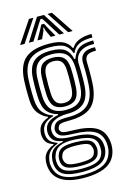

<svg xmlns="http://www.w3.org/2000/svg" viewBox="-142 -847 759 1109"><g transform="rotate(-15 237.5 -293.0)"><path d="M219.5 192Q130 192 82 160.8Q34 129.5 29 67.5Q28.2 57.5 28.9 47.5Q29.5 37.5 31.5 28.5Q35.8 5.5 53.8 -12.2Q71.8 -30 96.8 -37.8V-43Q72 -50.5 59.5 -64.6Q47 -78.8 43.5 -102Q42.5 -107 42.5 -114.5Q42.5 -122 43.5 -128.2Q47 -155.2 62.4 -171.8Q77.8 -188.2 106.5 -198.2V-203.5Q79.8 -213 55.8 -241.1Q31.8 -269.2 29 -318.2Q28.2 -335.5 27.9 -350.9Q27.5 -366.2 27.5 -381.1Q27.5 -396 27.9 -411.2Q28.2 -426.5 29 -443.5Q34 -532.5 79.5 -570.9Q125 -609.2 220.2 -609.2Q279.2 -609.2 308 -593.1Q336.8 -577 348.8 -549.8H354Q367.2 -572.8 390.1 -583.6Q413 -594.5 436.4 -597.6Q459.8 -600.8 474 -600V-579.2Q420.5 -580 391.6 -564.8Q362.8 -549.5 351 -519.5H345.8Q336.5 -552.2 309.5 -570.4Q282.5 -588.5 220.2 -588.5Q138 -588.5 98.6 -554.4Q59.2 -520.2 54.8 -442.8Q53.8 -420.8 53.4 -401.4Q53 -382 53.4 -362.2Q53.8 -342.5 54.8 -319Q57.8 -266.5 81.2 -239.6Q104.8 -212.8 137.2 -203.8V-198.5Q102.8 -188.5 85.8 -171.9Q68.8 -155.2 64.8 -129Q63.8 -122.2 63.9 -115.1Q64 -108 64.8 -101.2Q67.8 -80.8 80.6 -66.9Q93.5 -53 121 -44V-38.8Q90 -27.2 74 -11Q58 5.2 52.5 28.2Q50 38 49 47.8Q48 57.5 48.8 67.2Q54.8 123.8 96 148.8Q137.2 173.8 219.5 173.8Q304 173.8 345.6 148.9Q387.2 124 396 67.5Q397.2 58.8 397.1 48.8Q397 38.8 395.8 28.5Q388.8 -23.2 348.5 -45.8Q308.2 -68.2 224.2 -70.2Q188.5 -71 169.8 -74.6Q151 -78.2 142.8 -84.9Q134.5 -91.5 129.5 -101.2Q126.8 -106.8 126 -115.4Q125.2 -124 127 -129.2Q135 -154.8 153.1 -163.1Q171.2 -171.5 220.2 -171Q299.5 -169.8 338.2 -204.8Q377 -239.8 382 -318.8Q383.5 -340.5 384 -361.4Q384.5 -382.2 384.2 -404Q384 -425.8 383 -450.2Q381.5 -486.2 404.2 -504.9Q427 -523.5 474 -521V-500.2Q437.8 -501.2 421.5 -489.4Q405.2 -477.5 406.5 -448.2Q407.2 -425.2 407.5 -403.5Q407.8 -381.8 407.2 -360.6Q406.8 -339.5 405.5 -318.2Q399.2 -228.8 356.5 -189.5Q313.8 -150.2 220.2 -150.2Q191.5 -150.2 177.6 -147.9Q163.8 -145.5 158.5 -139.9Q153.2 -134.2 150 -123.8Q149.2 -122 149.2 -117.5Q149.2 -113 151.2 -109.8Q155.5 -102.2 161 -98.1Q166.5 -94 180.6 -92.4Q194.8 -90.8 224.5 -90.2Q318.5 -88.5 364.8 -61.8Q411 -35 418.8 28.5Q420 38.5 420 48.1Q420 57.8 418.8 67.5Q411 130.2 362.4 161.1Q313.8 192 219.5 192ZM219.5 137.2Q270.2 137.2 297.8 128.8Q325.2 120.2 337.2 104.5Q349.2 88.8 353 67.5Q354.2 60.5 354.1 50.5Q354 40.5 351.8 28Q348.5 5.2 333.1 -7.9Q317.8 -21 290.8 -27.5Q263.8 -34 224.5 -36Q164 -39.5 132.6 -24.5Q101.2 -9.5 90.2 28.5Q87.2 37.8 86.8 47.8Q86.2 57.8 87.8 68Q93 107.8 125.5 122.5Q158 137.2 219.5 137.2ZM219.5 120Q162.2 120 136.9 107.9Q111.5 95.8 107 67.8Q105.2 58 106 47.4Q106.8 36.8 109.5 28.2Q117.8 -0.5 144.2 -11Q170.8 -21.5 225.5 -20.2Q258.5 -19.5 280.5 -15Q302.5 -10.5 314.9 -0.1Q327.2 10.2 331.2 28.2Q334.2 38.2 334.2 48Q334.2 57.8 332 67.2Q325.8 97 300 108.5Q274.2 120 219.5 120ZM219.5 100.8Q246.2 100.8 264.6 98.2Q283 95.8 293.9 88.5Q304.8 81.2 309 67.8Q313 58 312.8 48.2Q312.5 38.5 308 28.5Q304.8 17.2 294.2 11.2Q283.8 5.2 266.4 2.8Q249 0.2 224.5 -0.5Q179.2 -1.8 158.4 5.4Q137.5 12.5 132.5 27.8Q127 37.8 126.1 48.1Q125.2 58.5 129 67.8Q134.8 87 155.6 93.9Q176.5 100.8 219.5 100.8ZM219.5 156.5Q143.2 156.5 107.8 136.6Q72.2 116.8 67 68.5Q66 58 66.6 48.4Q67.2 38.8 69.5 28.2Q75 -0.5 94.6 -16.8Q114.2 -33 153 -41.2V-46.5Q121.5 -51 105.2 -63.8Q89 -76.5 83 -101.8Q81.8 -108.5 81.5 -114.4Q81.2 -120.2 82.2 -129Q85.5 -157 106.2 -173.8Q127 -190.5 167 -198V-203Q127.2 -213.2 105.4 -240Q83.5 -266.8 80.5 -321.5Q79.5 -340.2 79.1 -358.8Q78.8 -377.2 79.1 -397.2Q79.5 -417.2 80.5 -440.5Q84.2 -509.2 118.1 -538.5Q152 -567.8 220.2 -567.8Q276.2 -567.8 303.5 -548.6Q330.8 -529.5 341.5 -485.2H346.8Q357.5 -513.5 372.4 -530.2Q387.2 -547 411.5 -554.1Q435.8 -561.2 474 -561.5V-540.8Q415.2 -542.8 385.2 -518.1Q355.2 -493.5 358.5 -445.8Q359.5 -427 359.6 -403.9Q359.8 -380.8 359.5 -358.9Q359.2 -337 358.2 -322Q353.5 -248.8 318.6 -219.4Q283.8 -190 220.2 -190.8Q195.8 -191.2 171.5 -185.6Q147.2 -180 129.8 -167.5Q112.2 -155 107.2 -134Q105.5 -127 105.8 -117.8Q106 -108.5 107.5 -102.5Q115.2 -73.5 142.1 -64.9Q169 -56.2 224.8 -55.2Q272 -54.2 304.4 -44.4Q336.8 -34.5 355 -16.2Q373.2 2 376.8 28.5Q378.5 39.2 378.6 49Q378.8 58.8 377 67.8Q368.8 115 330.9 135.8Q293 156.5 219.5 156.5ZM220.2 -214.2Q274.8 -214.2 302 -239.4Q329.2 -264.5 333.2 -323.5Q334.2 -339.8 334.6 -358.5Q335 -377.2 335 -397.8Q335 -418.2 334 -439.5Q331.2 -501.2 301.5 -524Q271.8 -546.8 220.2 -546.8Q164.5 -546.8 137 -522Q109.5 -497.2 106.2 -439Q104.8 -408.8 104.9 -379Q105 -349.2 106.2 -322.8Q109.5 -266.2 137 -240.2Q164.5 -214.2 220.2 -214.2ZM220.2 -235Q178.5 -235 156.6 -255.2Q134.8 -275.5 132 -324.2Q130.5 -353.2 130.6 -381.5Q130.8 -409.8 132 -437Q134.8 -485.8 156.4 -505.9Q178 -526 220.2 -526Q263.2 -526 284.6 -506Q306 -486 308.2 -438.5Q309.2 -419.2 309.2 -400.1Q309.2 -381 308.9 -362.2Q308.5 -343.5 307.5 -324.8Q304.2 -276 282.8 -255.5Q261.2 -235 220.2 -235ZM220.2 -255.8Q248.2 -255.8 263.6 -271.6Q279 -287.5 281.8 -327Q282.8 -344.5 283.1 -362.1Q283.5 -379.8 283.5 -398.4Q283.5 -417 282.5 -437.2Q280.8 -474.5 265.2 -489.9Q249.8 -505.2 220.2 -505.2Q190.8 -505.2 175.4 -489.5Q160 -473.8 157.8 -436Q156.5 -408.2 156.5 -381.1Q156.5 -354 157.8 -325.8Q160 -287.5 175.6 -271.6Q191.2 -255.8 220.2 -255.8ZM59 -644.8 147.5 -777.5H173.8L86 -644.8ZM111.2 -644.8 195.5 -777.5H236.8L321.2 -644.8H293.2L242.2 -726.5L221.5 -758.5H211L190 -726.2L139 -644.8ZM162.8 -644.8 195.5 -703.5 207.8 -727.8H224.8L237 -703.5L270.5 -644.8H242.8L222 -689L218 -707.2H214.2L210.5 -689L190.5 -644.8ZM346.5 -644.8 258.8 -777.5H285L373.5 -644.8Z"/></g></svg>

Font: Big Shoulders Inline Display Thin ExtraBold
Style: Regular
Weight: 800
Version: Version 2.002